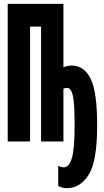

<svg xmlns="http://www.w3.org/2000/svg" viewBox="-20 -734 540 996"><path d="M484 -83Q484 -258 450 -326Q416 -394 352 -394Q330 -394 309 -385V-714H20V0H136V-596H193V0H309V-274Q319 -278 328 -278Q348 -278 357.5 -240Q367 -202 367 -82Q367 41 352.5 87.5Q338 134 311 134Q297 134 282 126V231Q302 242 328 242Q396 242 440 172.5Q484 103 484 -83Z"/></svg>

Font: Noto Sans Mono UI Condensed ExtraBold
Style: Regular
Weight: 800
Width: 3
Designer: Monotype Design team
Foundry: Monotype Imaging Inc.
Version: 1.000